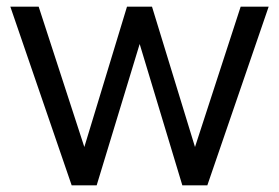

<svg xmlns="http://www.w3.org/2000/svg" viewBox="-20 -556 837 576"><path d="M195 0H270L399 -424L527 0H602L786 -536H702L565 -115L436 -536H361L233 -115L96 -536H11Z"/></svg>

Font: Plus Jakarta Sans
Style: Regular
Weight: 400
Designer: Gumpita Rahayu
Foundry: Tokotype
Version: Version 2.004; ttfautohint (v1.8.3)